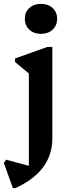

<svg xmlns="http://www.w3.org/2000/svg" viewBox="-48 -737 378 998"><path d="M19 241 -28 110 -16 93 102 125V-355L30 -415V-433L198 -493H224V-17Q224 153 32 241ZM165 -561Q128 -561 104.5 -583Q81 -605 81 -639Q81 -674 104.5 -695.5Q128 -717 165 -717Q202 -717 225.5 -695.5Q249 -674 249 -639Q249 -605 225.5 -583Q202 -561 165 -561Z"/></svg>

Font: Platypi Medium
Style: Regular
Weight: 500
Designer: David Sargent
Foundry: Bolt Cutter Type
Version: Version 1.200; ttfautohint (v1.8.4.7-5d5b)